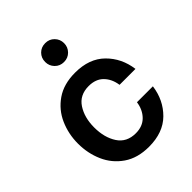

<svg xmlns="http://www.w3.org/2000/svg" viewBox="-216 -880 1006 1006"><g transform="rotate(-45 287.0 -376.5)"><path d="M44 -267Q44 -338 71.5 -400.5Q99 -463 155.5 -502Q212 -541 296 -541Q401 -541 461.5 -481Q522 -421 534 -331H416Q409 -380 379 -410.5Q349 -441 297 -441Q230 -441 197 -390.5Q164 -340 164 -267Q164 -192 197 -141.5Q230 -91 297 -91Q348 -91 378.5 -122Q409 -153 416 -202H534Q522 -112 461.5 -52Q401 8 296 8Q212 8 155.5 -31Q99 -70 71.5 -132.5Q44 -195 44 -267ZM245 -741Q265 -761 295 -761Q325 -761 345 -740.5Q365 -720 365 -691Q365 -662 345 -641.5Q325 -621 295 -621Q265 -621 245 -641.5Q225 -662 225 -691Q225 -721 245 -741Z"/></g></svg>

Font: Lopes Sans SemiBold
Style: Regular
Weight: 600
Designer: Gabriel Lam, Diego Maldonado
Foundry: TypeRant, Foresti Design
Version: Version 4.000